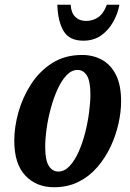

<svg xmlns="http://www.w3.org/2000/svg" viewBox="-20 -777 547 807"><path d="M207 10Q133 10 86.5 -39Q40 -88 40 -186Q40 -243 57.5 -305.5Q75 -368 110.5 -423Q146 -478 199.5 -512Q253 -546 325 -546Q371 -546 408 -526Q445 -506 467 -463Q489 -420 489 -351Q489 -307 478 -257.5Q467 -208 445 -161Q423 -114 389.5 -75Q356 -36 310.5 -13Q265 10 207 10ZM225 -56Q251 -56 272.5 -79Q294 -102 310.5 -139Q327 -176 338 -219.5Q349 -263 354.5 -305.5Q360 -348 360 -380Q360 -435 345.5 -459Q331 -483 306 -483Q281 -483 260 -461Q239 -439 222.5 -403Q206 -367 194 -323.5Q182 -280 176 -237Q170 -194 170 -159Q170 -104 185 -80Q200 -56 225 -56ZM330 -606Q271 -606 247 -647Q223 -688 221 -757H277Q279 -723 296.5 -706Q314 -689 342 -689Q371 -689 393.5 -705Q416 -721 429 -757H482Q475 -719 455.5 -684.5Q436 -650 405 -628Q374 -606 330 -606Z"/></svg>

Font: Noto Serif ExtraCondensed
Style: Bold Italic
Weight: 700
Width: 2
Italic angle: -12°
Designer: Monotype Design Team
Foundry: Monotype Imaging Inc.
Version: Version 2.013; ttfautohint (v1.8.4.7-5d5b)